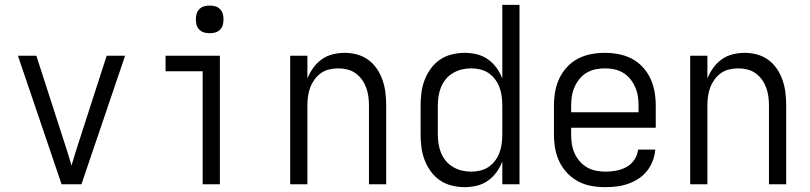

<svg xmlns="http://www.w3.org/2000/svg" viewBox="-20 -760 3340 792"><path d="M316 0H234L54 -530H130L244 -177Q252 -152 260 -127Q268 -102 275 -77Q282 -102 290 -127Q298 -152 306 -177L420 -530H496Z M816 0V-466H663V-530H887V0ZM845 -623Q833 -623 822 -626Q811 -629 802.5 -637.5Q794 -646 791 -657Q788 -668 788 -680Q788 -692 791 -703Q794 -714 802.5 -722.5Q811 -731 822 -734Q833 -737 845 -737Q857 -737 868 -734Q879 -731 887.5 -722.5Q896 -714 899 -703Q902 -692 902 -680Q902 -668 899 -657Q896 -646 887.5 -637.5Q879 -629 868 -626Q857 -623 845 -623Z M1177 0V-530H1248V-436Q1257 -459 1272 -480Q1287 -501 1307.5 -515.5Q1328 -530 1352.5 -536Q1377 -542 1402 -542Q1428 -542 1453.5 -535Q1479 -528 1500 -512.5Q1521 -497 1535.5 -475Q1550 -453 1558.5 -428Q1567 -403 1570 -377Q1573 -351 1573 -325V0H1502V-325Q1502 -344 1499.5 -362.5Q1497 -381 1490.5 -398.5Q1484 -416 1473 -431.5Q1462 -447 1446.5 -458Q1431 -469 1412.5 -473.5Q1394 -478 1375 -478Q1356 -478 1337.5 -473.5Q1319 -469 1303.5 -458Q1288 -447 1277 -431.5Q1266 -416 1259.5 -398.5Q1253 -381 1250.5 -362.5Q1248 -344 1248 -325V0Z M1897 12Q1870 12 1843.5 5.5Q1817 -1 1795 -16Q1773 -31 1757 -53Q1741 -75 1731.5 -100Q1722 -125 1718.5 -151.5Q1715 -178 1715 -205V-325Q1715 -352 1718.5 -378.5Q1722 -405 1731.5 -430Q1741 -455 1757 -477Q1773 -499 1795 -514Q1817 -529 1843.5 -535.5Q1870 -542 1897 -542Q1922 -542 1947 -536Q1972 -530 1992.5 -515.5Q2013 -501 2028 -480.5Q2043 -460 2052 -436V-740H2123V0H2052V-94Q2043 -70 2028 -49.5Q2013 -29 1992.5 -14.5Q1972 0 1947 6Q1922 12 1897 12ZM1924 -52Q1943 -52 1961.5 -56.5Q1980 -61 1995.5 -71.5Q2011 -82 2022.5 -97.5Q2034 -113 2040.5 -130.5Q2047 -148 2049.5 -167Q2052 -186 2052 -205V-325Q2052 -344 2049.5 -363Q2047 -382 2040.5 -399.5Q2034 -417 2022.5 -432.5Q2011 -448 1995.5 -458.5Q1980 -469 1961.5 -473.5Q1943 -478 1924 -478Q1904 -478 1885 -473.5Q1866 -469 1849 -459Q1832 -449 1819.5 -434Q1807 -419 1799.5 -401Q1792 -383 1789 -363.5Q1786 -344 1786 -325V-205Q1786 -186 1789 -166.5Q1792 -147 1799.5 -129Q1807 -111 1819.5 -96Q1832 -81 1849 -71Q1866 -61 1885 -56.5Q1904 -52 1924 -52Z M2477 12Q2448 12 2419.5 7Q2391 2 2365.5 -11.5Q2340 -25 2320 -46Q2300 -67 2287.5 -93Q2275 -119 2270 -147.5Q2265 -176 2265 -205V-325Q2265 -354 2270 -382Q2275 -410 2287 -436Q2299 -462 2319 -483.5Q2339 -505 2364 -518Q2389 -531 2417.5 -536.5Q2446 -542 2475 -542Q2504 -542 2532.5 -536.5Q2561 -531 2586 -518Q2611 -505 2631 -483.5Q2651 -462 2663 -436Q2675 -410 2680 -382Q2685 -354 2685 -325V-233H2336V-205Q2336 -185 2339 -165.5Q2342 -146 2350 -128Q2358 -110 2371 -95Q2384 -80 2401 -70Q2418 -60 2437.5 -56Q2457 -52 2477 -52Q2499 -52 2521.5 -56Q2544 -60 2564 -71Q2584 -82 2597 -101.5Q2610 -121 2612 -143H2683Q2681 -119 2672.5 -96.5Q2664 -74 2649 -55Q2634 -36 2614 -23Q2594 -10 2571.5 -2Q2549 6 2525 9Q2501 12 2477 12ZM2336 -297H2614V-325Q2614 -345 2611 -364Q2608 -383 2600 -401Q2592 -419 2579.5 -434.5Q2567 -450 2550 -460Q2533 -470 2514 -474Q2495 -478 2475 -478Q2455 -478 2436 -474Q2417 -470 2400 -460Q2383 -450 2370.5 -434.5Q2358 -419 2350 -401Q2342 -383 2339 -364Q2336 -345 2336 -325Z M2827 0V-530H2898V-436Q2907 -459 2922 -480Q2937 -501 2957.5 -515.5Q2978 -530 3002.5 -536Q3027 -542 3052 -542Q3078 -542 3103.5 -535Q3129 -528 3150 -512.5Q3171 -497 3185.5 -475Q3200 -453 3208.5 -428Q3217 -403 3220 -377Q3223 -351 3223 -325V0H3152V-325Q3152 -344 3149.5 -362.5Q3147 -381 3140.5 -398.5Q3134 -416 3123 -431.5Q3112 -447 3096.5 -458Q3081 -469 3062.5 -473.5Q3044 -478 3025 -478Q3006 -478 2987.5 -473.5Q2969 -469 2953.5 -458Q2938 -447 2927 -431.5Q2916 -416 2909.5 -398.5Q2903 -381 2900.5 -362.5Q2898 -344 2898 -325V0Z"/></svg>

Font: Lode Term
Style: Regular
Weight: 400
Monospace: yes
Designer: Belleve Invis
Foundry: Belleve Invis
Version: Version 29.2.0